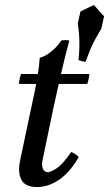

<svg xmlns="http://www.w3.org/2000/svg" viewBox="-20 -738 439 773"><path d="M304 -692 358 -718 399 -672 388 -623Q376 -603 364.5 -582Q353 -561 343.5 -538.5Q334 -516 325 -489Q308 -491 296 -496Q299 -524 299.5 -548.5Q300 -573 298.5 -596.5Q297 -620 293 -643ZM56 -400Q57 -409 59 -420Q61 -431 65 -440H340Q339 -433 337 -421Q335 -409 331 -400ZM267 -126Q276 -122 283 -117.5Q290 -113 297 -106Q263 -46 219.5 -15.5Q176 15 129 15Q80 15 65.5 -15.5Q51 -46 61 -92L107 -310Q112 -332 119 -366Q126 -400 132 -437Q138 -474 140 -505Q159 -511 175 -522Q191 -533 204.5 -547Q218 -561 227 -575Q243 -578 259 -575Q239 -499 224.5 -436Q210 -373 196 -308L151 -92Q147 -71 153 -58Q159 -45 173 -45Q184 -45 207.5 -60Q231 -75 267 -126Z"/></svg>

Font: Poltawski Nowy
Style: Italic
Weight: 400
Italic angle: -12°
Designer: Adam Pótawski, Mateusz Machalski, Borys Kosmynka, Ania Wieluska
Foundry: Capitalics.wtf
Version: Version 1.001;gftools[0.9.25]